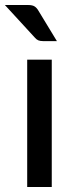

<svg xmlns="http://www.w3.org/2000/svg" viewBox="-36 -746 300 766"><path d="M170.5 0H72.5V-508H170.5ZM191 -582H135.5Q124 -582 116.5 -585.2Q109 -588.5 102 -597L-16.5 -726H76Q93.5 -726 102.2 -720.2Q111 -714.5 117.5 -703Z"/></svg>

Font: Verano Sans Medium
Style: Regular
Weight: 500
Designer: Lukasz Dziedzic with Adam Twardoch and Botio Nikoltchev
Foundry: tyPoland Lukasz Dziedzic
Version: Version 3.001;December 28, 2019;FontCreator 12.0.0.2547 64-b